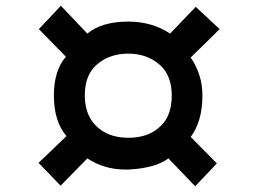

<svg xmlns="http://www.w3.org/2000/svg" viewBox="-20 -814 905 673"><path d="M212.9 -336.9 115.2 -243.2 192.4 -163.1 286.1 -258.8Q345.7 -219.7 418.9 -219.7H429.7Q525.4 -224.6 570.3 -258.8L664.1 -161.1L740.2 -241.2L648.4 -334Q689.5 -388.7 689.5 -479.5Q689.5 -552.7 648.4 -612.3L750 -711.9L666 -790L576.2 -696.3Q512.7 -738.3 429.7 -738.3Q336.9 -738.3 286.1 -696.3L193.4 -793.9L116.2 -711.9L210.9 -615.2Q168.9 -566.4 168.9 -479.5Q168.9 -388.7 212.9 -336.9ZM429.7 -331.1Q355.5 -331.1 312.5 -377Q277.3 -416 277.3 -479.5Q277.3 -548.8 316.4 -585Q361.3 -626 429.7 -626Q496.1 -626 541 -585.9Q582 -548.8 582 -479.5Q582 -408.2 543 -372.1Q502 -331.1 429.7 -331.1Z"/></svg>

Font: OCR-B
Style: Regular
Weight: 400
Version: 1.1